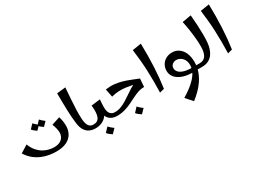

<svg xmlns="http://www.w3.org/2000/svg" viewBox="-67 -1569 3661 2775"><g transform="rotate(-30 1763.0 -181.5)"><path d="M486 7Q430 7 369.5 -3Q309 -13 248.5 -38Q188 -63 133.5 -107Q79 -151 35 -220L160 -298Q186 -230 225 -184.5Q264 -139 309.5 -112Q355 -85 402 -74Q449 -63 489 -63Q571 -63 616 -103.5Q661 -144 661 -209Q661 -241 652 -279.5Q643 -318 626 -357L765 -403Q778 -364 784 -326Q790 -288 790 -247Q790 -174 757.5 -116.5Q725 -59 657.5 -26Q590 7 486 7ZM395 -391Q375 -404 355.5 -420Q336 -436 322 -454L385 -521Q402 -503 419 -487Q436 -471 458 -456ZM505 -391Q485 -404 465.5 -420Q446 -436 432 -454L495 -521Q512 -503 529 -487Q546 -471 568 -456Z M1144 0Q1092 0 1048.5 -19Q1005 -38 975 -82.5Q945 -127 935 -202Q921 -305 917 -434Q913 -563 913 -717L1058 -733Q1051 -634 1044 -543.5Q1037 -453 1034.5 -371Q1032 -289 1036 -215Q1041 -141 1066 -102Q1091 -63 1144 -63L1164 -31Z M1144 0V-63Q1220 -63 1245 -126.5Q1270 -190 1255 -314L1404 -333Q1401 -296 1399 -264Q1397 -232 1397 -202L1360 -172Q1360 -122 1330 -83Q1300 -44 1251.5 -22Q1203 0 1144 0ZM1502 0Q1452 0 1411.5 -20Q1371 -40 1346.5 -84Q1322 -128 1322 -202H1397Q1397 -132 1424 -97.5Q1451 -63 1502 -63L1522 -31ZM1314 198Q1292 185 1271.5 168Q1251 151 1236 132L1302 61Q1321 81 1339 97.5Q1357 114 1380 130Z M1502 0V-63Q1554 -63 1601.5 -80.5Q1649 -98 1694 -125.5Q1739 -153 1782.5 -183.5Q1826 -214 1870 -241.5Q1914 -269 1960.5 -286.5Q2007 -304 2057 -304L2047 -168Q1992 -168 1942.5 -151Q1893 -134 1844 -109Q1795 -84 1743 -59Q1691 -34 1631.5 -17Q1572 0 1502 0ZM1577 -278 1550 -413Q1627 -424 1693.5 -417Q1760 -410 1821 -392Q1882 -374 1940 -350.5Q1998 -327 2057 -304L2035 -254Q1979 -262 1924 -273.5Q1869 -285 1813 -292.5Q1757 -300 1698.5 -297.5Q1640 -295 1577 -278ZM1823 159Q1801 146 1780.5 129Q1760 112 1745 93L1811 22Q1830 42 1848 58.5Q1866 75 1889 91Z M2206 18Q2209 -81 2208.5 -170.5Q2208 -260 2204.5 -347Q2201 -434 2193 -523.5Q2185 -613 2172 -711L2319 -734Q2324 -531 2315 -348Q2306 -165 2282 -2Z M2811 0V-63Q2837 -63 2862.5 -63Q2888 -63 2916 -63L2936 -32L2916 0Q2888 0 2862.5 0Q2837 0 2811 0ZM2570 371 2471 260Q2534 222 2590 180Q2646 138 2689.5 91.5Q2733 45 2757.5 -6Q2782 -57 2782 -112Q2782 -166 2760.5 -202Q2739 -238 2707 -256Q2675 -274 2641 -274Q2606 -274 2577.5 -251.5Q2549 -229 2549 -189Q2549 -153 2575 -124.5Q2601 -96 2653.5 -79.5Q2706 -63 2784 -63L2771 3Q2666 3 2593 -24Q2520 -51 2482 -98Q2444 -145 2444 -205Q2444 -260 2469 -304Q2494 -348 2540 -373.5Q2586 -399 2645 -399Q2705 -399 2753.5 -366Q2802 -333 2830.5 -270.5Q2859 -208 2859 -119Q2859 -35 2833.5 37Q2808 109 2766 170Q2724 231 2673 281Q2622 331 2570 371Z M2916 0V-63Q2983 -63 3016.5 -112.5Q3050 -162 3051 -260Q3052 -325 3045 -402Q3038 -479 3026 -557Q3014 -635 2999 -702L3148 -728Q3157 -632 3161 -550.5Q3165 -469 3165.5 -399.5Q3166 -330 3161 -268Q3157 -220 3142.5 -172.5Q3128 -125 3100.5 -86Q3073 -47 3027.5 -23.5Q2982 0 2916 0Z M3341 18Q3344 -81 3343.5 -170.5Q3343 -260 3339.5 -347Q3336 -434 3328 -523.5Q3320 -613 3307 -711L3454 -734Q3459 -531 3450 -348Q3441 -165 3417 -2Z"/></g></svg>

Font: Marhey Light
Style: Regular
Weight: 400
Version: Version 1.000